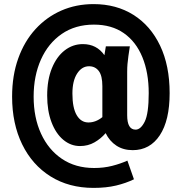

<svg xmlns="http://www.w3.org/2000/svg" viewBox="-20 -721 888 936"><path d="M39 -250Q39 -353 69 -436.5Q99 -520 153 -579Q207 -638 279 -669.5Q351 -701 436 -701Q547 -701 630.5 -648.5Q714 -596 760.5 -498.5Q807 -401 807 -267Q807 -134 759 -61.5Q711 11 627 11Q581 11 547.5 -11Q514 -33 495 -72Q472 -45 440.5 -27Q409 -9 370 -9Q325 -9 288.5 -39.5Q252 -70 231 -125.5Q210 -181 210 -255Q210 -332 233 -388.5Q256 -445 295.5 -475.5Q335 -506 384 -506Q451 -506 489 -452L496 -495H613L606 -448Q603 -426 601.5 -409Q600 -392 600 -371V-159Q600 -89 641 -89Q666 -89 685.5 -128Q705 -167 705 -267Q705 -367 674 -442.5Q643 -518 583.5 -559.5Q524 -601 438 -601Q347 -601 281 -555.5Q215 -510 179.5 -430.5Q144 -351 144 -250Q144 -148 180 -69.5Q216 9 282 53.5Q348 98 439 98Q486 98 527 87.5Q568 77 601 62L633 153Q594 172 546 183.5Q498 195 436 195Q316 195 226.5 139Q137 83 88 -17.5Q39 -118 39 -250ZM333 -265Q333 -195 354 -159.5Q375 -124 411 -124Q447 -124 479 -150V-301Q479 -352 461.5 -375Q444 -398 414 -398Q379 -398 356 -362.5Q333 -327 333 -265Z"/></svg>

Font: Radio Canada Condensed SemiBold
Style: Regular
Weight: 600
Width: 3
Designer: Charles Daoud, Etienne Aubert Bonn, Alexandre Saumier Demers, Jacques Le Bailly
Foundry: Radio-Canada
Version: Version 2.104; ttfautohint (v1.8.4.7-5d5b);gftools[0.9.28.de